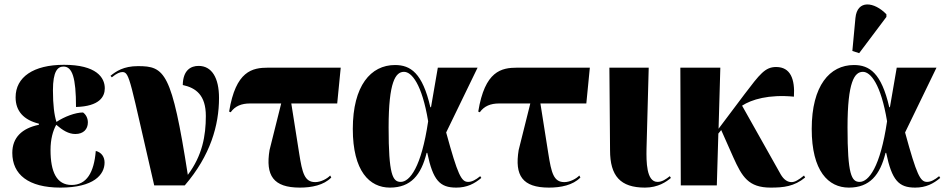

<svg xmlns="http://www.w3.org/2000/svg" viewBox="-20 -844 4311 874"><path d="M255 10C407 10 456 -49 456 -104C456 -129 443 -150 416 -157C408 -58 374 -2 306 -2C238 -2 210 -61 210 -161C210 -211 221 -249 236 -276C265 -251 292 -234 323 -234C360 -234 380 -256 380 -287C380 -305 372 -322 358 -332C323 -332 273 -313 237 -289C227 -320 221 -366 221 -433C221 -519 242 -541 269 -541C309 -541 326 -491 326 -357C433 -360 457 -404 457 -442C457 -491 419 -549 271 -549C132 -549 51 -493 51 -401C51 -338 88 -298 157 -281V-276C80 -260 36 -218 36 -148C36 -50 109 10 255 10Z M682 0H821C938 -136 977 -274 977 -398C977 -490 944 -544 884 -544C849 -544 813 -525 812 -457C872 -444 917 -411 917 -316C917 -226 901 -136 835 -48C762 -516 730 -543 608 -543C542 -543 508 -519 483 -499L489 -492C511 -510 526 -516 537 -516C571 -516 571 -478 682 0Z M1030 -333C1050 -361 1079 -373 1118 -373H1260L1207 -161C1188 -45 1224 10 1345 10C1399 10 1454 -1 1488 -36L1483 -45C1470 -31 1441 -15 1415 -15C1366 -15 1356 -57 1342 -145L1306 -373H1515L1531 -536H1201C1128 -536 1053 -521 1023 -336Z M1755 10C1850 10 1897 -47 1922 -148H1925C1951 -23 1982 10 2057 10C2106 10 2140 -8 2171 -34L2166 -42C2145 -25 2128 -16 2111 -16C2080 -16 2064 -47 2011 -241L2154 -536H1973L1942 -356H1939C1903 -512 1849 -548 1778 -548C1668 -548 1586 -454 1586 -257C1586 -65 1662 10 1755 10ZM1804 -16C1767 -16 1749 -50 1749 -264C1749 -473 1781 -517 1819 -517C1854 -517 1901 -461 1929 -292C1898 -82 1845 -16 1804 -16Z M2164 -333C2184 -361 2213 -373 2252 -373H2394L2341 -161C2322 -45 2358 10 2479 10C2533 10 2588 -1 2622 -36L2617 -45C2604 -31 2575 -15 2549 -15C2500 -15 2490 -57 2476 -145L2440 -373H2649L2665 -536H2335C2262 -536 2187 -521 2157 -336Z M2916 10C2976 10 3014 -17 3034 -34L3029 -42C3011 -28 2994 -16 2973 -16C2922 -16 2922 -109 2923 -166L2933 -536H2754L2757 -160C2757 -43 2804 10 2916 10Z M3079 0H3243L3250 -236L3263 -252L3318 -128C3358 -39 3387 10 3488 10C3547 10 3595 5 3645 -36L3640 -45C3614 -24 3598 -15 3583 -15C3565 -15 3548 -26 3534 -50L3358 -363C3401 -391 3479 -415 3594 -404C3599 -483 3579 -539 3513 -539C3463 -539 3439 -507 3369 -415L3251 -258L3259 -536H3077Z M3891 -602 4015 -767V-779C3960 -836 3882 -847 3874 -762L3860 -612ZM3844 10C3939 10 3986 -47 4011 -148H4014C4040 -23 4071 10 4146 10C4195 10 4229 -8 4260 -34L4255 -42C4234 -25 4217 -16 4200 -16C4169 -16 4153 -47 4100 -241L4243 -536H4062L4031 -356H4028C3992 -512 3938 -548 3867 -548C3757 -548 3675 -454 3675 -257C3675 -65 3751 10 3844 10ZM3893 -16C3856 -16 3838 -50 3838 -264C3838 -473 3870 -517 3908 -517C3943 -517 3990 -461 4018 -292C3987 -82 3934 -16 3893 -16Z"/></svg>

Font: Noto Serif Display Condensed Black
Style: Regular
Weight: 900
Width: 3
Designer: Monotype Design Team
Foundry: Monotype Imaging Inc.
Version: Version 2.009